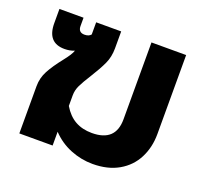

<svg xmlns="http://www.w3.org/2000/svg" viewBox="-100 -653 838 786"><g transform="rotate(20 318.5 -260.0)"><path d="M197 -60V0H52V-206Q52 -242 69 -273.5Q86 -305 117 -344Q145 -379 150 -396Q130 -388 107 -388Q32 -388 32 -473V-535H137V-499Q137 -471 164 -471Q183 -471 192 -482V-535H301V-461Q301 -424 287 -393.5Q273 -363 246 -320Q225 -287 214.5 -265.5Q204 -244 204 -221V-175Q226 -138 257 -120.5Q288 -103 330 -103Q433 -103 433 -200V-535H584V-191Q584 -133 560 -86Q536 -39 489 -12Q442 15 376 15Q326 15 279 -4Q232 -23 197 -60Z"/></g></svg>

Font: Prompt SemiBold
Style: Regular
Weight: 600
Designer: Katatrad Team
Foundry: CadsonDemak
Version: Version 1.001